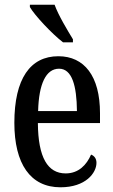

<svg xmlns="http://www.w3.org/2000/svg" viewBox="-20 -786 482 816"><path d="M248 -606H290V-619C267 -657 228 -721 212 -766H107V-756C127 -721 201 -642 248 -606ZM237 10C344 10 390 -51 390 -94C390 -113 380 -124 367 -129C348 -85 314 -49 259 -49C183 -49 142 -116 141 -263H405V-305C405 -463 338 -547 228 -547C109 -547 41 -452 41 -264C41 -90 109 10 237 10ZM307 -314H142C145 -429 175 -494 231 -494C286 -494 306 -422 307 -314Z"/></svg>

Font: Noto Serif Georgian ExtraCondensed Medium
Style: Regular
Weight: 500
Width: 2
Designer: Monotype Design Team, Akaki Razmadze
Foundry: Google LLC
Version: Version 2.003